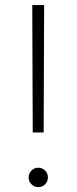

<svg xmlns="http://www.w3.org/2000/svg" viewBox="-20 -748 308 773"><path d="M111.8 -214.8 109.9 -727.5H157.7L155.8 -214.8ZM134.3 5.4Q118.2 5.4 106.7 -6.1Q95.2 -17.6 95.2 -33.7Q95.2 -49.8 106.7 -61.3Q118.2 -72.8 134.3 -72.8Q150.4 -72.8 161.6 -61.3Q172.9 -49.8 172.9 -33.7Q172.9 -17.6 161.6 -6.1Q150.4 5.4 134.3 5.4Z"/></svg>

Font: Inter 16pt ExtraLight
Style: Regular
Weight: 250
Version: Version 4.001;git-66647c0bb